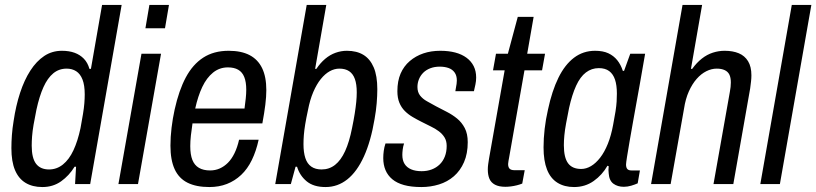

<svg xmlns="http://www.w3.org/2000/svg" viewBox="-20 -743 3295 775"><path d="M151 12Q111 12 83 -5Q55 -22 40.5 -56.5Q26 -91 26 -145Q26 -170 28 -197.5Q30 -225 35 -255Q44 -316 61 -368Q78 -420 102.5 -458Q127 -496 158.5 -517Q190 -538 230 -538Q259 -538 281 -530Q303 -522 318.5 -506Q334 -490 341 -465H347L392 -723H471L344 0H283L287 -70H281Q259 -34 226.5 -11Q194 12 151 12ZM178 -59Q209 -59 234 -79Q259 -99 276.5 -136.5Q294 -174 305 -226Q311 -259 315 -283Q319 -307 320.5 -326.5Q322 -346 322 -362Q322 -399 313 -422Q304 -445 287.5 -455.5Q271 -466 249 -466Q218 -466 195 -447Q172 -428 155.5 -391.5Q139 -355 127 -300Q120 -266 115.5 -239.5Q111 -213 109.5 -192.5Q108 -172 108 -155Q108 -105 125.5 -82Q143 -59 178 -59Z M567 -629 583 -723H662L646 -629ZM458 0 551 -526H630L537 0Z M825 12Q772 12 737 -5.5Q702 -23 685 -60Q668 -97 668 -155Q668 -190 672.5 -227.5Q677 -265 685 -301Q702 -378 730 -430.5Q758 -483 800.5 -510.5Q843 -538 903 -538Q954 -538 987.5 -520.5Q1021 -503 1038 -468Q1055 -433 1055 -379Q1055 -353 1051 -320.5Q1047 -288 1039 -245H757Q753 -219 750.5 -196Q748 -173 748 -153Q748 -119 756.5 -97.5Q765 -76 783 -65.5Q801 -55 828 -55Q849 -55 867 -63Q885 -71 900 -86Q915 -101 926.5 -124.5Q938 -148 945 -179H1024Q1014 -133 996.5 -97Q979 -61 953.5 -37Q928 -13 896 -0.5Q864 12 825 12ZM768 -305H967Q970 -327 972 -346Q974 -365 974 -381Q974 -412 966 -432Q958 -452 941.5 -461.5Q925 -471 900 -471Q866 -471 840 -450Q814 -429 796.5 -392Q779 -355 768 -305Z M1294 12Q1246 12 1218 -11Q1190 -34 1179 -70H1173L1154 0H1091L1218 -723H1297L1252 -465H1257Q1273 -489 1292.5 -505.5Q1312 -522 1334.5 -530Q1357 -538 1380 -538Q1420 -538 1447 -521.5Q1474 -505 1488.5 -471Q1503 -437 1503 -383Q1503 -357 1500.5 -326.5Q1498 -296 1492 -263Q1477 -173 1449 -111.5Q1421 -50 1382 -19Q1343 12 1294 12ZM1278 -59Q1309 -59 1332.5 -77.5Q1356 -96 1373 -133Q1390 -170 1401 -226Q1408 -260 1412 -285.5Q1416 -311 1418 -331.5Q1420 -352 1420 -370Q1420 -403 1412.5 -424Q1405 -445 1389.5 -455.5Q1374 -466 1350 -466Q1330 -466 1311 -455.5Q1292 -445 1275 -424Q1258 -403 1244.5 -371.5Q1231 -340 1223 -298Q1216 -266 1212 -241.5Q1208 -217 1206.5 -198Q1205 -179 1205 -161Q1205 -128 1212.5 -105Q1220 -82 1236.5 -70.5Q1253 -59 1278 -59Z M1681 12Q1640 12 1611 4Q1582 -4 1563.5 -19.5Q1545 -35 1536 -56.5Q1527 -78 1527 -105Q1527 -119 1529 -134Q1531 -149 1536 -164H1611Q1607 -152 1605.5 -139.5Q1604 -127 1604 -118Q1604 -96 1613 -81.5Q1622 -67 1639.5 -59.5Q1657 -52 1682 -52Q1704 -52 1722.5 -59Q1741 -66 1754.5 -79Q1768 -92 1775.5 -111Q1783 -130 1783 -154Q1783 -174 1774.5 -188Q1766 -202 1751.5 -213Q1737 -224 1719 -232.5Q1701 -241 1682 -251Q1664 -260 1646 -270.5Q1628 -281 1614 -295Q1600 -309 1592 -328.5Q1584 -348 1584 -375Q1584 -416 1597 -446Q1610 -476 1634 -496.5Q1658 -517 1689 -527.5Q1720 -538 1757 -538Q1791 -538 1817.5 -531Q1844 -524 1863 -510Q1882 -496 1892 -476Q1902 -456 1902 -430Q1902 -416 1899 -402Q1896 -388 1893 -375H1818Q1822 -396 1823 -404.5Q1824 -413 1824 -418Q1824 -438 1815 -450.5Q1806 -463 1790.5 -468.5Q1775 -474 1755 -474Q1734 -474 1717 -467.5Q1700 -461 1688.5 -449.5Q1677 -438 1671 -423Q1665 -408 1665 -392Q1665 -371 1675.5 -357.5Q1686 -344 1703 -334.5Q1720 -325 1740 -314Q1761 -303 1783.5 -291.5Q1806 -280 1825 -264.5Q1844 -249 1856 -226Q1868 -203 1868 -169Q1868 -123 1853 -88.5Q1838 -54 1812 -31.5Q1786 -9 1752 1.5Q1718 12 1681 12Z M2020 11Q1994 11 1978 2.5Q1962 -6 1955.5 -21.5Q1949 -37 1949 -59Q1949 -69 1950.5 -80Q1952 -91 1954 -103L2017 -459H1970L1982 -526H2030L2070 -675H2134L2108 -526H2180L2168 -459H2097L2035 -107Q2034 -102 2032.5 -93.5Q2031 -85 2031 -81Q2031 -68 2037 -62Q2043 -56 2057 -56H2098L2088 -2Q2078 2 2066 5Q2054 8 2042 9.5Q2030 11 2020 11Z M2297 12Q2258 12 2230 -5.5Q2202 -23 2188 -58.5Q2174 -94 2174 -148Q2174 -184 2178.5 -223Q2183 -262 2192 -301Q2208 -376 2234 -429Q2260 -482 2297 -510Q2334 -538 2382 -538Q2414 -538 2435.5 -528Q2457 -518 2471.5 -500Q2486 -482 2494 -457H2499L2524 -526H2584L2562 -400Q2557 -372 2550 -333.5Q2543 -295 2535.5 -253Q2528 -211 2521.5 -173.5Q2515 -136 2511 -110.5Q2507 -85 2507 -79Q2507 -67 2512 -61Q2517 -55 2529 -55H2563L2554 -3Q2543 2 2528 6.5Q2513 11 2498 11Q2473 11 2456 -1.5Q2439 -14 2437 -43Q2436 -49 2436 -56.5Q2436 -64 2437 -72L2432 -74Q2411 -37 2376.5 -12.5Q2342 12 2297 12ZM2326 -61Q2346 -61 2365.5 -72.5Q2385 -84 2402.5 -106.5Q2420 -129 2433.5 -162.5Q2447 -196 2455 -240Q2461 -271 2464.5 -293.5Q2468 -316 2469 -333Q2470 -350 2470 -365Q2470 -399 2462.5 -421.5Q2455 -444 2439 -456Q2423 -468 2397 -468Q2368 -468 2345 -450.5Q2322 -433 2305.5 -397Q2289 -361 2277 -307Q2270 -272 2265 -245Q2260 -218 2258 -196.5Q2256 -175 2256 -157Q2256 -107 2273 -84Q2290 -61 2326 -61Z M2608 0 2735 -723H2814L2769 -465H2774Q2792 -490 2813 -506.5Q2834 -523 2857.5 -530.5Q2881 -538 2905 -538Q2938 -538 2962 -528Q2986 -518 2999.5 -496Q3013 -474 3013 -439Q3013 -427 3011.5 -414Q3010 -401 3008 -386L2940 0H2860L2926 -372Q2928 -383 2929 -392Q2930 -401 2930 -410Q2930 -430 2924 -442Q2918 -454 2905 -460Q2892 -466 2873 -466Q2852 -466 2831 -455.5Q2810 -445 2792 -424.5Q2774 -404 2760.5 -374Q2747 -344 2741 -304L2687 0Z M3049 0 3176 -723H3255L3128 0Z"/></svg>

Font: Archivo Condensed
Style: Italic
Weight: 400
Width: 3
Italic angle: -10°
Designer: Hector Gatti
Foundry: Omnibus-Type
Version: Version 2.001